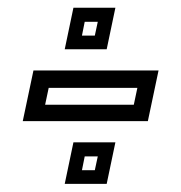

<svg xmlns="http://www.w3.org/2000/svg" viewBox="-20 -544 458 485"><path d="M37.5 -238 64.5 -366H380.5L353.5 -238ZM94 -279.5H318L327 -322H103ZM143.5 -79.5 165.5 -184.5H271.5L249.5 -79.5ZM187 -114H219.5L227 -149H194ZM143.5 -419.5 165.5 -524.5H271.5L249.5 -419.5ZM187 -454H219.5L227 -489H194Z"/></svg>

Font: Tourney Expanded Medium
Style: Italic
Weight: 500
Width: 7
Italic angle: -12°
Designer: Tyler Finck
Foundry: Etcetera Type Co
Version: Version 1.010; ttfautohint (v1.8.3)